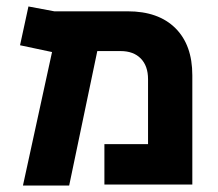

<svg xmlns="http://www.w3.org/2000/svg" viewBox="-20 -571 673 594"><path d="M51 3 141 -410 42 -431 68 -551 148 -536H375Q470 -536 522.5 -484Q575 -432 575 -338V0H303V-125H438V-326Q438 -367 415.5 -390Q393 -413 353 -413H281L194 3Z"/></svg>

Font: Secular One
Style: Regular
Weight: 400
Designer: Michal Sahar
Foundry: Hagilda
Version: Version 1.002; ttfautohint (v1.8.4.7-5d5b);gftools[0.9.29]